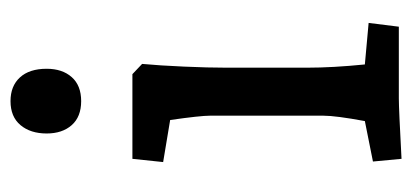

<svg xmlns="http://www.w3.org/2000/svg" viewBox="-224 -536 765 356"><g transform="rotate(-90 158.0 -357.5)"><path d="M37 -48 112 -63Q122 -117 122 -140V-350Q122 -368 114 -424L36 -437L42 -494H199L218 -476Q215 -444 213 -398.5Q211 -353 211 -320V-170Q211 -123 217 -63L294 -56L287 0H154Q135 0 42 5ZM89 -653Q89 -683 104.5 -701.5Q120 -720 149 -720Q177 -720 193 -702.5Q209 -685 209 -653Q209 -624 193.5 -606.5Q178 -589 149 -589Q120 -589 104.5 -606.5Q89 -624 89 -653Z"/></g></svg>

Font: Andada Pro Medium
Style: Regular
Weight: 500
Designer: Carolina Giovagnoli
Foundry: Huerta Tipografica
Version: Version 3.005; ttfautohint (v1.8.4)